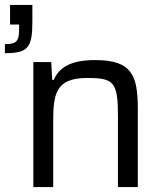

<svg xmlns="http://www.w3.org/2000/svg" viewBox="-20 -763 669 783"><path d="M0 -583V-546C97 -546 112 -571 112 -677V-743H21V-663H58V-646C58 -595 48 -583 0 -583ZM116 -510V0H197V-263C197 -376 204 -445 335 -445C444 -445 461 -429 461 -291V0H542V-319C542 -456 518 -518 368 -518C264 -518 220 -485 199 -437H193L189 -510Z"/></svg>

Font: Saira UNSAM
Style: Regular
Weight: 400
Designer: Hector Gatti with collaboration of the Omnibus-Type team
Foundry: Omnibus-Type
Version: Version 0.072;PS 000.072;hotconv 1.0.88;makeotf.lib2.5.64775